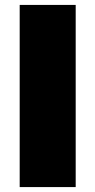

<svg xmlns="http://www.w3.org/2000/svg" viewBox="-20 -760 387 780"><path d="M60 0V-740H287.5V0Z"/></svg>

Font: Encode Sans SmExp Black
Style: Regular
Weight: 900
Width: 6
Designer: Multiple Designers
Foundry: Impallari Type
Version: Version 3.002; ttfautohint (v1.8.3) -l 8 -r 50 -G 200 -x 14 